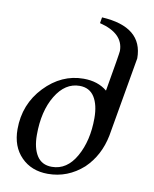

<svg xmlns="http://www.w3.org/2000/svg" viewBox="-81 -765 671 837"><g transform="rotate(10 254.5 -346.5)"><path d="M199.7 -23.4Q266.6 -23.4 306.4 -94Q346.2 -164.6 346.2 -264.2Q346.2 -323.2 324.5 -357.7Q302.7 -392.1 258.8 -392.1Q194.8 -392.1 153.3 -323.5Q111.8 -254.9 111.8 -149.4Q111.8 -91.3 133.5 -57.4Q155.3 -23.4 199.7 -23.4ZM188 9.8Q115.2 9.8 69.8 -36.4Q24.4 -82.5 24.4 -159.2Q24.4 -270 98.6 -347.9Q172.9 -425.8 270.5 -425.8Q334 -425.8 375 -391.6Q404.8 -562.5 404.8 -572.3Q404.8 -650.4 298.3 -676.8L302.7 -703.1Q484.9 -692.9 484.9 -553.7L423.8 -201.7Q405.8 -110.4 344.2 -51.3Q275.9 9.8 188 9.8Z"/></g></svg>

Font: Kelvinch
Style: Italic
Weight: 400
Italic angle: -10°
Designer: Paul James Miller
Foundry: High-Logic / Made with FontCreator
Version: Version 3.40;July 22, 2017;FontCreator 11.0.0.2388 64-bit